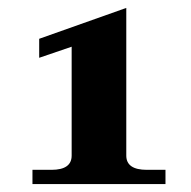

<svg xmlns="http://www.w3.org/2000/svg" viewBox="-20 -732 483 485"><path d="M62 -303H110Q161 -303 161 -339V-614L79 -586V-634L299 -712V-339Q299 -303 351 -303H398V-267H62Z"/></svg>

Font: Taviraj SemiBold
Style: Regular
Weight: 600
Designer: Katatrad Team
Foundry: CadsonDemak
Version: Version 1.001